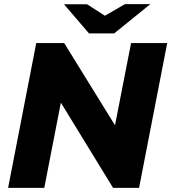

<svg xmlns="http://www.w3.org/2000/svg" viewBox="-20 -908 828 928"><path d="M19.2 0 155.2 -700H290.1L534.3 -305H536.3L613.5 -700H788.2L652.2 0H526.4L275.7 -409.6H273.7L194 0ZM410.2 -746.5 460.4 -816.4 583.8 -888H706.7L531.8 -746.5ZM410.2 -746.5 289.2 -887.5H400.7L511 -816.4L531.8 -746.5Z"/></svg>

Font: REM Medium
Style: Italic
Weight: 500
Italic angle: -11°
Designer: Octavio Pardo
Foundry: Ashler Design
Version: Version 1.005;gftools[0.9.28]